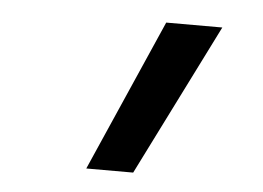

<svg xmlns="http://www.w3.org/2000/svg" viewBox="-35 -815 570 416"><g transform="rotate(5 250.0 -607.0)"><path d="M166 -442 311 -772H433L268 -442Z"/></g></svg>

Font: Iosevka Term Curly Semibold
Style: Italic
Weight: 600
Italic angle: -9°
Designer: Belleve Invis
Foundry: Belleve Invis
Version: Version 32.3.0